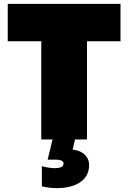

<svg xmlns="http://www.w3.org/2000/svg" viewBox="-20 -720 662 991"><path d="M193 0H251L226 104H267C296 104 308 112 308 124C308 141 290 148 264 148C244 148 219 144 196 138V242C222 248 248 251 274 251C362 251 440 216 440 132C440 97 418 60 355 52L367 0H429V-507H602V-700H20V-507H193Z"/></svg>

Font: Chess Sans Black
Style: Regular
Weight: 900
Designer: Wolf Bōese
Foundry: Wolf Bōese
Version: Version 7.223;Glyphs 3.3 (3306)